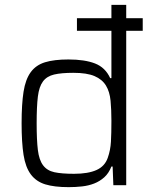

<svg xmlns="http://www.w3.org/2000/svg" viewBox="-20 -763 633 791"><path d="M500 -636V0H447L444 -77H439Q428 -49 409.5 -32.5Q391 -16 368 -7Q345 2 318 5Q291 8 263 8Q204 8 166.5 -3.5Q129 -15 107 -44.5Q85 -74 77 -125Q69 -176 69 -255Q69 -334 77 -385Q85 -436 106.5 -465.5Q128 -495 165.5 -506.5Q203 -518 262 -518Q329 -518 371.5 -501.5Q414 -485 434 -441H439V-636H297V-688H439V-743H500V-688H568V-636ZM285 -47Q343 -47 377.5 -62.5Q412 -78 424 -113Q435 -144 437 -179Q439 -214 439 -265Q439 -311 435.5 -348Q432 -385 416.5 -410.5Q401 -436 369.5 -449.5Q338 -463 282 -463Q233 -463 203 -456Q173 -449 157 -427.5Q141 -406 136 -365Q131 -324 131 -255Q131 -186 136 -145Q141 -104 157.5 -82Q174 -60 204 -53.5Q234 -47 285 -47Z"/></svg>

Font: Azeri Sans Light
Style: Regular
Weight: 300
Designer: Hector Gatti & Omnibus-Type (original fonts) / Cristiano Sobral (main changes and remastering)
Version: Version 1.000; ttfautohint (v1.6)